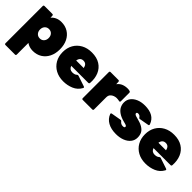

<svg xmlns="http://www.w3.org/2000/svg" viewBox="123 -1489 2644 2644"><g transform="rotate(45 1444.5 -167.0)"><path d="M68 218Q50 218 50 200V-524Q50 -542 68 -542H219Q238 -542 238 -524L239 -487Q296 -552 389 -552Q464 -552 520.5 -517Q577 -482 608.5 -419Q640 -356 640 -271Q640 -186 608.5 -123Q577 -60 520.5 -25Q464 10 389 10Q320 10 270 -26V200Q270 218 252 218ZM336 -180Q374 -180 397 -205.5Q420 -231 420 -271Q420 -311 397 -336.5Q374 -362 336 -362Q299 -362 275.5 -336.5Q252 -311 252 -271Q252 -231 275.5 -205.5Q299 -180 336 -180Z M982 10Q895 10 830 -25.5Q765 -61 728.5 -124.5Q692 -188 692 -271Q692 -355 728.5 -418Q765 -481 830 -516.5Q895 -552 982 -552Q1078 -552 1142.5 -511.5Q1207 -471 1237 -400Q1267 -329 1260 -237Q1258 -220 1241 -220H910Q929 -166 984 -166Q1004 -166 1022 -171Q1040 -176 1051 -187Q1062 -199 1075 -195L1233 -142Q1251 -135 1242 -119Q1204 -50 1133 -20Q1062 10 982 10ZM980 -390Q918 -390 906 -320H1053Q1040 -390 980 -390Z M1355 0Q1337 0 1337 -18V-524Q1337 -542 1355 -542H1506Q1524 -542 1525 -524L1527 -479Q1555 -517 1594.5 -533Q1634 -549 1682 -549Q1704 -549 1723 -543Q1738 -539 1738 -523V-359Q1738 -338 1718 -343Q1694 -349 1665 -349Q1645 -349 1619.5 -340Q1594 -331 1575.5 -310Q1557 -289 1557 -252V-18Q1557 0 1539 0Z M2008 10Q1913 10 1849 -26Q1785 -62 1759 -129Q1753 -147 1772 -150L1915 -175Q1929 -178 1938 -165Q1961 -134 2000 -134Q2032 -134 2032 -154Q2032 -162 2025.5 -168.5Q2019 -175 1992 -182L1976 -186Q1902 -204 1858.5 -233.5Q1815 -263 1797 -300Q1779 -337 1779 -377Q1779 -429 1809 -468Q1839 -507 1892 -529.5Q1945 -552 2014 -552Q2106 -552 2163.5 -519Q2221 -486 2246 -416Q2252 -397 2233 -394L2097 -370Q2083 -367 2075 -381Q2059 -408 2028 -408Q2002 -408 2002 -389Q2002 -369 2043 -358L2059 -354Q2134 -336 2177 -310.5Q2220 -285 2238 -250.5Q2256 -216 2256 -168Q2256 -114 2224 -74Q2192 -34 2136 -12Q2080 10 2008 10Z M2584 10Q2497 10 2432 -25.5Q2367 -61 2330.5 -124.5Q2294 -188 2294 -271Q2294 -355 2330.5 -418Q2367 -481 2432 -516.5Q2497 -552 2584 -552Q2680 -552 2744.5 -511.5Q2809 -471 2839 -400Q2869 -329 2862 -237Q2860 -220 2843 -220H2512Q2531 -166 2586 -166Q2606 -166 2624 -171Q2642 -176 2653 -187Q2664 -199 2677 -195L2835 -142Q2853 -135 2844 -119Q2806 -50 2735 -20Q2664 10 2584 10ZM2582 -390Q2520 -390 2508 -320H2655Q2642 -390 2582 -390Z"/></g></svg>

Font: LINE Seed Sans Heavy
Style: Regular
Weight: 900
Designer: LINE VX Design & Dalton Maag Ltd & Sandoll Inc
Foundry: Dalton Maag Ltd
Version: Version 1.003